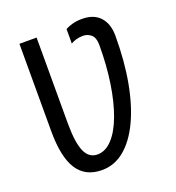

<svg xmlns="http://www.w3.org/2000/svg" viewBox="-133 -830 866 946"><g transform="rotate(-20 300.0 -357.0)"><path d="M242 10Q155 10 113 -55Q71 -120 71 -256V-714H161V-264Q161 -164 181.5 -117Q202 -70 247 -70Q289 -70 324.5 -108Q360 -146 385.5 -214.5Q411 -283 425 -375Q439 -467 439 -574Q439 -612 421 -628Q403 -644 378 -644Q358 -644 341.5 -639Q325 -634 314 -627V-703Q328 -711 350.5 -717.5Q373 -724 402 -724Q464 -724 496.5 -688Q529 -652 529 -590Q529 -455 508.5 -345Q488 -235 450 -155.5Q412 -76 359.5 -33Q307 10 242 10Z"/></g></svg>

Font: Noto Sans Mono
Style: Regular
Weight: 400
Designer: Monotype Design Team
Foundry: Monotype Imaging Inc.
Version: Version 2.014